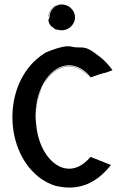

<svg xmlns="http://www.w3.org/2000/svg" viewBox="-20 -819 555 853"><path d="M209 -702 211 -699C213 -698 213 -699 214 -699C222 -689 230 -687 230 -688L241 -686C290 -675 329 -726 307 -767C281 -816 206 -808 195 -749V-743C196 -746 197 -758 204 -770C209 -778 214 -783 219 -787L214 -782C215 -783 221 -788 228 -791C211 -781 200 -763 200 -742C198 -743 198 -742 198 -737C198 -732 198 -734 196 -735C197 -732 196 -732 195 -733C196 -732 196 -731 196 -731L195 -732C195 -721 200 -708 209 -702ZM222 -789C232 -796 240 -797 239 -796C233 -794 229 -793 222 -789ZM150 -212C147 -223 145 -235 143 -246C141 -265 138 -286 138 -308C139 -337 144 -365 151 -391L156 -405C145 -376 139 -346 137 -316C143 -435 208 -529 287 -529C323 -529 356 -509 382 -476C375 -471 407 -484 434 -493C437 -494 429 -491 426 -489C446 -497 447 -497 439 -493L447 -496L444 -494L480 -507C463 -529 450 -547 418 -571C389 -593 368 -608 343 -608H340C295 -608 296 -614 290 -613C277 -614 269 -613 264 -612C216 -602 173 -582 176 -581C-5 -466 -9 -164 149 -35C176 -13 209 2 225 6C328 32 408 -4 473 -86L382 -122C294 -16 184 -83 150 -212ZM379 -473C310 -562 216 -530 171 -439C218 -527 306 -561 379 -473ZM171 -439C163 -424 157 -408 151 -391C146 -373 143 -355 140 -334C145 -377 159 -415 171 -439ZM160 -417C158 -413 157 -409 156 -405C158 -411 160 -417 163 -423ZM140 -334C140 -333 140 -331 140 -330Z"/></svg>

Font: HIVNotRetro
Style: Regular
Weight: 400
Designer: Feorag
Foundry: Feorag
Version: Version 1.000;PS 001.000;hotconv 1.0.88;makeotf.lib2.5.64775